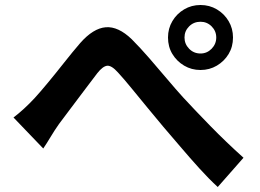

<svg xmlns="http://www.w3.org/2000/svg" viewBox="-20 -753 1040 768"><path d="M718 -603Q718 -577 736.5 -558Q755 -539 782 -539Q808 -539 826.5 -558Q845 -577 845 -603Q845 -629 826.5 -647.5Q808 -666 782 -666Q755 -666 736.5 -647.5Q718 -629 718 -603ZM652 -603Q652 -639 669.5 -668.5Q687 -698 716.5 -715.5Q746 -733 782 -733Q818 -733 847.5 -715.5Q877 -698 894.5 -668.5Q912 -639 912 -603Q912 -566 894.5 -537Q877 -508 847.5 -490.5Q818 -473 782 -473Q746 -473 716.5 -490.5Q687 -508 669.5 -537Q652 -566 652 -603ZM34 -283Q76 -315 118 -360Q140 -384 171.5 -422Q203 -460 236.5 -502.5Q270 -545 301 -581Q353 -640 403 -644Q453 -648 507 -596Q540 -563 576.5 -521Q613 -479 648 -437.5Q683 -396 712 -364Q760 -312 822 -248.5Q884 -185 954 -122L851 -5Q815 -38 777 -80Q739 -122 702.5 -165Q666 -208 634 -245Q604 -281 570.5 -321.5Q537 -362 506.5 -399.5Q476 -437 452 -463Q426 -492 408.5 -490Q391 -488 369 -460Q350 -435 322 -398Q294 -361 265.5 -323Q237 -285 216 -257Q199 -233 182.5 -205.5Q166 -178 153 -159Z"/></svg>

Font: Noto IKEA Simplified Chinese
Style: Bold
Weight: 700
Designer: Monotype Design Team
Foundry: Monotype Imaging Inc.
Version: Version 1.100